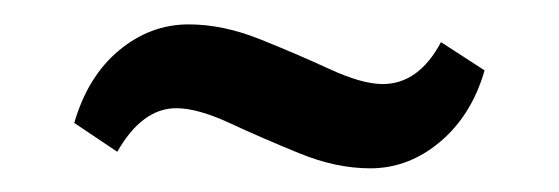

<svg xmlns="http://www.w3.org/2000/svg" viewBox="-20 -280 463 159"><path d="M345.2 -245.1 381.3 -221.7Q370.6 -184.6 344.5 -162.6Q318.4 -140.6 286.6 -140.6Q258.3 -140.6 227.8 -153.1Q197.3 -165.5 170.4 -178Q143.6 -190.4 126 -190.4Q97.7 -190.4 77.1 -154.3L41.5 -178.2Q52.7 -216.8 78.6 -238.3Q104.5 -259.8 136.2 -259.8Q164.6 -259.8 195.1 -247.6Q225.6 -235.4 252.7 -222.9Q279.8 -210.4 296.9 -210.4Q326.7 -210.4 345.2 -245.1Z"/></svg>

Font: Lateef ExtraBold
Style: Regular
Weight: 800
Designer: SIL International
Foundry: SIL International
Version: Version 4.200